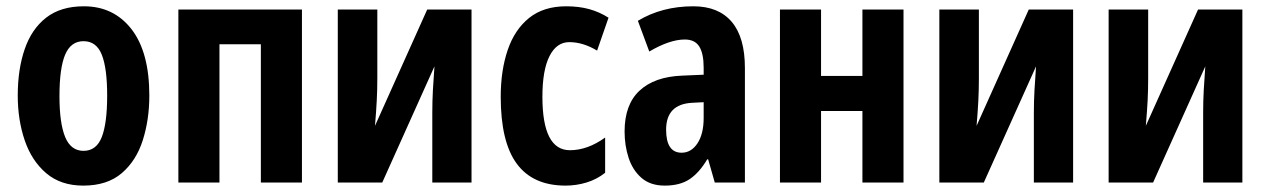

<svg xmlns="http://www.w3.org/2000/svg" viewBox="-20 -577 4004 607"><path d="M452.1 -274.9Q452.1 -199.2 431.6 -134.3Q411.1 -69.3 365.2 -29.8Q319.3 9.8 243.2 9.8Q172.4 9.8 126.5 -29.1Q80.6 -67.9 58.3 -132.8Q36.1 -197.8 36.1 -274.9Q36.1 -357.4 57.9 -421.1Q79.6 -484.9 125.7 -521Q171.9 -557.1 245.1 -557.1Q339.8 -557.1 396 -484.4Q452.1 -411.6 452.1 -274.9ZM168 -272.9Q168 -187.5 186 -143.8Q204.1 -100.1 244.1 -100.1Q284.7 -100.1 301.8 -143.8Q318.8 -187.5 318.8 -274.9Q318.8 -361.3 301.8 -404.1Q284.7 -446.8 244.1 -446.8Q204.1 -446.8 186 -404.3Q168 -361.8 168 -272.9Z M934.6 -546.9V0H804.7V-437H673.8V0H543.9V-546.9Z M1172.9 -546.9V-330.1Q1172.9 -293 1171.1 -259.3Q1169.4 -225.6 1165.5 -179.2L1330.6 -546.9H1470.7V0H1346.7V-220.2Q1346.7 -256.3 1348.6 -292.5Q1350.6 -328.6 1353.5 -367.2L1188.5 0H1047.9V-546.9Z M1768.1 9.8Q1665 9.8 1614 -59.1Q1563 -127.9 1563 -271Q1563 -354 1585 -418.7Q1606.9 -483.4 1652.8 -520.3Q1698.7 -557.1 1770 -557.1Q1810.5 -557.1 1843 -548.1Q1875.5 -539.1 1903.8 -521L1867.7 -417Q1823.2 -443.8 1779.8 -443.8Q1739.7 -443.8 1717.3 -399.7Q1694.8 -355.5 1694.8 -271Q1694.8 -102.1 1781.7 -102.1Q1837.4 -102.1 1893.1 -142.1V-30.8Q1866.7 -9.8 1834.2 0Q1801.8 9.8 1768.1 9.8Z M2171.9 -557.1Q2251.5 -557.1 2293.2 -508.1Q2335 -459 2335 -361.8V0H2239.7L2218.8 -73.2H2215.8Q2190.9 -31.2 2160.4 -10.7Q2129.9 9.8 2081.5 9.8Q2036.1 9.8 2008.1 -14.6Q1980 -39.1 1967.3 -78.1Q1954.6 -117.2 1954.6 -161.1Q1954.6 -246.6 2002 -290.5Q2049.3 -334.5 2136.7 -337.9L2204.6 -340.8V-362.8Q2204.6 -407.7 2190.7 -429.9Q2176.8 -452.1 2145 -452.1Q2097.2 -452.1 2032.7 -414.1L1996.6 -511.2Q2072.8 -557.1 2171.9 -557.1ZM2204.6 -253.9 2168 -252Q2085.9 -247.6 2085.9 -167Q2085.9 -94.2 2134.8 -94.2Q2165.5 -94.2 2185.1 -124Q2204.6 -153.8 2204.6 -204.1Z M2575.7 -546.9V-336.9H2706.5V-546.9H2836.4V0H2706.5V-226.1H2575.7V0H2445.8V-546.9Z M3074.7 -546.9V-330.1Q3074.7 -293 3073 -259.3Q3071.3 -225.6 3067.4 -179.2L3232.4 -546.9H3372.6V0H3248.5V-220.2Q3248.5 -256.3 3250.5 -292.5Q3252.4 -328.6 3255.4 -367.2L3090.3 0H2949.7V-546.9Z M3609.9 -546.9V-330.1Q3609.9 -293 3608.2 -259.3Q3606.4 -225.6 3602.5 -179.2L3767.6 -546.9H3907.7V0H3783.7V-220.2Q3783.7 -256.3 3785.6 -292.5Q3787.6 -328.6 3790.5 -367.2L3625.5 0H3484.9V-546.9Z"/></svg>

Font: Open Sans Condensed
Style: Bold
Weight: 700
Width: 3
Designer: Monotype Design Team
Foundry: Monotype Imaging Inc.
Version: Version 3.003; ttfautohint (v1.8.4)